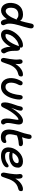

<svg xmlns="http://www.w3.org/2000/svg" viewBox="1832 -2632 813 4518"><g transform="rotate(90 2239.0 -373.5)"><path d="M228 9Q176 9 138.5 -15Q101 -39 78.5 -81Q56 -123 50 -176Q44 -229 56 -287Q70 -360 107.5 -409Q145 -458 199 -483Q253 -508 318 -508Q369 -508 405.5 -493.5Q442 -479 460 -454Q466 -445 469 -436Q505 -551 535 -701Q542 -735 557 -747.5Q572 -760 589 -760Q628 -760 641.5 -731.5Q655 -703 642 -649Q626 -578 609 -524Q592 -470 577 -419.5Q562 -369 549 -307Q537 -244 536.5 -202.5Q536 -161 542 -135Q548 -109 556.5 -93Q565 -77 570 -64Q575 -51 573 -35Q571 -14 555 -0.5Q539 13 511 13Q487 13 468.5 -9Q450 -31 440 -69Q432 -96 430 -129Q423 -119 417 -110Q371 -48 323.5 -19.5Q276 9 228 9ZM442 -359Q440 -359 438 -359Q425 -359 417.5 -365Q410 -371 400.5 -379Q391 -387 373.5 -393Q356 -399 325 -399Q261 -399 220 -367Q179 -335 168 -279Q159 -231 164 -190.5Q169 -150 188.5 -125Q208 -100 240 -100Q291 -100 345 -170Q395 -235 442 -359Z M801 10Q754 10 723.5 -12.5Q693 -35 681.5 -74Q670 -113 679 -163Q689 -212 714.5 -261.5Q740 -311 776.5 -355Q813 -399 857.5 -433.5Q902 -468 950.5 -487.5Q999 -507 1048 -507Q1075 -507 1091 -491Q1107 -475 1100 -444Q1099 -439 1098 -435Q1107 -439 1117 -439Q1145 -439 1160 -417.5Q1175 -396 1175 -366Q1175 -308 1177.5 -261Q1180 -214 1191.5 -172Q1203 -130 1229 -85Q1237 -74 1236.5 -58Q1236 -42 1228 -27Q1220 -12 1206 -2.5Q1192 7 1173 7Q1158 7 1148 0.5Q1138 -6 1132 -17Q1117 -43 1106 -70.5Q1095 -98 1088.5 -132.5Q1082 -167 1081 -214Q1081 -214 1081 -215Q1068 -188 1054 -166Q1013 -102 969.5 -63Q926 -24 883 -7Q840 10 801 10ZM1069 -412Q1066 -411 1063 -411Q994 -401 935.5 -361Q877 -321 837.5 -265.5Q798 -210 786 -149Q781 -124 781 -104Q780 -103 780 -103Q781 -103 782 -103Q797 -96 823 -96Q883 -96 946 -172.5Q1009 -249 1060 -395Q1064 -404 1069 -412Z M1393 12Q1376 12 1364 0.5Q1352 -11 1346.5 -31Q1341 -51 1346 -74Q1359 -141 1368.5 -201Q1378 -261 1381.5 -311Q1385 -361 1381 -395Q1377 -419 1377 -431.5Q1377 -444 1380 -458Q1384 -476 1397.5 -487Q1411 -498 1430 -498Q1452 -498 1466 -483Q1480 -468 1485 -432Q1490 -396 1484 -332Q1484 -329 1484 -327Q1485 -329 1486 -331Q1524 -393 1566.5 -431.5Q1609 -470 1652 -488.5Q1695 -507 1731 -507Q1766 -507 1775 -488.5Q1784 -470 1778 -444Q1776 -429 1763 -415.5Q1750 -402 1724 -396Q1666 -383 1624.5 -354.5Q1583 -326 1553.5 -284.5Q1524 -243 1502.5 -190.5Q1481 -138 1463 -77Q1452 -42 1442.5 -22.5Q1433 -3 1421.5 4.5Q1410 12 1393 12Z M2025 10Q1961 10 1917 -16.5Q1873 -43 1849 -88Q1825 -133 1819.5 -188Q1814 -243 1825 -301Q1834 -347 1850 -387.5Q1866 -428 1891 -471Q1898 -484 1909.5 -491.5Q1921 -499 1938 -499Q1966 -499 1979 -481Q1992 -463 1986 -435Q1984 -421 1977.5 -408Q1971 -395 1963 -379.5Q1955 -364 1946.5 -342.5Q1938 -321 1932 -291Q1921 -235 1927.5 -190.5Q1934 -146 1959.5 -120.5Q1985 -95 2028 -95Q2067 -95 2101 -122.5Q2135 -150 2161.5 -206Q2188 -262 2204 -345Q2209 -372 2211 -389.5Q2213 -407 2214.5 -421.5Q2216 -436 2220 -452Q2225 -475 2236 -487.5Q2247 -500 2271 -500Q2293 -500 2306.5 -483.5Q2320 -467 2322.5 -430.5Q2325 -394 2313 -335Q2290 -218 2247 -141.5Q2204 -65 2147.5 -27.5Q2091 10 2025 10Z M2852 9Q2814 9 2792 -22.5Q2770 -54 2768.5 -119.5Q2767 -185 2787 -287Q2794 -327 2797.5 -351.5Q2801 -376 2800 -391Q2800 -395 2799 -399Q2794 -400 2789 -400Q2770 -400 2738 -374.5Q2706 -349 2668.5 -303.5Q2631 -258 2592.5 -196.5Q2554 -135 2521 -63Q2501 -20 2485.5 -5.5Q2470 9 2447 9Q2405 9 2394.5 -36Q2384 -81 2397 -151Q2408 -202 2420 -240Q2432 -278 2444 -311Q2456 -344 2467.5 -378.5Q2479 -413 2487 -458Q2492 -480 2505.5 -491.5Q2519 -503 2541 -503Q2561 -503 2576 -483.5Q2591 -464 2581 -422Q2576 -391 2566.5 -363Q2557 -335 2544 -303Q2531 -271 2518 -229Q2555 -293 2593 -344Q2654 -425 2712.5 -466Q2771 -507 2820 -507Q2858 -507 2880 -488.5Q2902 -470 2908 -435.5Q2914 -401 2904 -353Q2889 -277 2880.5 -222.5Q2872 -168 2874.5 -133.5Q2877 -99 2894 -81Q2903 -71 2907 -59Q2911 -47 2908 -30Q2904 -13 2889 -2Q2874 9 2852 9Z M3210 13Q3129 13 3085.5 -24.5Q3042 -62 3032 -129.5Q3022 -197 3040 -286Q3050 -339 3064 -380.5Q3078 -422 3092 -460Q3106 -498 3117 -538Q3131 -585 3135.5 -614.5Q3140 -644 3147 -669Q3152 -687 3164 -698.5Q3176 -710 3201 -710Q3238 -710 3246.5 -673Q3255 -636 3233 -557Q3222 -521 3211 -491Q3210 -487 3209 -485Q3237 -493 3269 -499Q3316 -507 3354 -507Q3387 -507 3406 -488.5Q3425 -470 3420 -445Q3417 -429 3406 -420Q3395 -411 3375 -409Q3329 -406 3293.5 -400Q3258 -394 3226 -385Q3198 -377 3169 -366Q3159 -333 3151 -291Q3136 -218 3140.5 -175.5Q3145 -133 3166.5 -114.5Q3188 -96 3225 -96Q3250 -96 3264 -101Q3278 -106 3289.5 -111Q3301 -116 3314 -116Q3333 -116 3341 -101Q3349 -86 3345 -67Q3338 -31 3303 -9Q3268 13 3210 13Z M3656 10Q3569 10 3520.5 -21Q3472 -52 3457 -105Q3442 -158 3455 -224Q3465 -275 3493.5 -325Q3522 -375 3565 -416.5Q3608 -458 3661.5 -482.5Q3715 -507 3775 -507Q3830 -507 3866 -488.5Q3902 -470 3917 -435Q3932 -400 3921 -348Q3911 -293 3871.5 -256Q3832 -219 3774.5 -200.5Q3717 -182 3653 -182Q3585 -182 3561 -200Q3559 -201 3557 -202Q3551 -172 3557 -145Q3563 -118 3586 -102Q3609 -86 3652 -86Q3705 -86 3743 -98.5Q3781 -111 3806.5 -127.5Q3832 -144 3851 -156.5Q3870 -169 3885 -169Q3906 -169 3914 -153.5Q3922 -138 3917 -117Q3913 -95 3890 -72.5Q3867 -50 3831 -31.5Q3795 -13 3750 -1.5Q3705 10 3656 10ZM3576 -264Q3585 -263 3599 -261Q3614 -257 3643 -257Q3687 -257 3725 -269.5Q3763 -282 3787.5 -303.5Q3812 -325 3818 -353Q3824 -380 3812 -393.5Q3800 -407 3765 -407Q3729 -407 3695 -391Q3661 -375 3632.5 -346.5Q3604 -318 3585 -281Q3580 -273 3576 -264Z M4091 12Q4074 12 4062 0.5Q4050 -11 4044.5 -31Q4039 -51 4044 -74Q4057 -141 4066.5 -201Q4076 -261 4079.5 -311Q4083 -361 4079 -395Q4075 -419 4075 -431.5Q4075 -444 4078 -458Q4082 -476 4095.5 -487Q4109 -498 4128 -498Q4150 -498 4164 -483Q4178 -468 4183 -432Q4188 -396 4182 -332Q4182 -329 4182 -327Q4183 -329 4184 -331Q4222 -393 4264.5 -431.5Q4307 -470 4350 -488.5Q4393 -507 4429 -507Q4464 -507 4473 -488.5Q4482 -470 4476 -444Q4474 -429 4461 -415.5Q4448 -402 4422 -396Q4364 -383 4322.5 -354.5Q4281 -326 4251.5 -284.5Q4222 -243 4200.5 -190.5Q4179 -138 4161 -77Q4150 -42 4140.5 -22.5Q4131 -3 4119.5 4.5Q4108 12 4091 12Z"/></g></svg>

Font: Shantell Sans Light Medium
Style: Italic
Weight: 500
Italic angle: -11°
Version: Version 1.011;[c5ecc13dd]